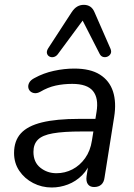

<svg xmlns="http://www.w3.org/2000/svg" viewBox="-20 -786 570 814"><path d="M199.4 8.9Q157 8.9 120.5 -10Q84.1 -28.9 61.8 -61.8Q39.6 -94.8 39.6 -137.3Q39.6 -188.8 68.3 -220.5Q97.1 -252.2 158.1 -267.1Q219.1 -282 314.6 -282H395.1L386.8 -228.6H325.9Q248.9 -228.6 204.3 -220.7Q159.8 -212.9 140.8 -193.9Q121.8 -174.9 121.8 -142.1Q121.8 -98.1 151.2 -74.9Q180.5 -51.6 219.3 -51.6Q255.5 -51.6 287.1 -68Q318.7 -84.4 340.9 -115.5Q363.1 -146.6 369.7 -190.1L389.3 -311.7Q398.8 -369.8 374.2 -400.1Q349.6 -430.4 286.2 -430.4Q249.5 -430.4 216.1 -423.2Q182.7 -415.9 150.2 -396.6Q137.1 -389.7 126 -391.1Q115 -392.5 107.9 -399.5Q100.8 -406.6 99.8 -416.6Q98.8 -426.6 104.8 -436.9Q110.9 -447.2 126 -455Q164.3 -476.2 208.5 -485.7Q252.6 -495.3 294.8 -495.3Q363.2 -495.3 403.6 -469.7Q444.1 -444.2 459.1 -398.2Q474 -352.1 464 -290.3L423.2 -33.3Q420.8 -13.5 409.4 -3.3Q398 6.9 379 6.9Q361.1 6.9 352.6 -5Q344.1 -16.9 347 -38.7L359.7 -119.8L368.3 -110.4Q354.8 -69.8 328.2 -43.2Q301.7 -16.7 268 -3.9Q234.4 8.9 199.4 8.9ZM448.2 -580Q453.5 -567.8 449.4 -559Q445.2 -550.3 436.2 -546.2Q427.1 -542.1 417.6 -544.5Q408.1 -547 402.7 -557.2L330.4 -698.7L224.8 -555.8Q217.5 -546.5 207.4 -544.2Q197.4 -542 189.4 -546.4Q181.3 -550.8 179.1 -560Q176.9 -569.3 184.2 -581.1L283.6 -733.9Q294.4 -750.5 307.1 -758Q319.8 -765.5 335.3 -765.5Q350.9 -765.5 362.4 -758Q373.8 -750.5 380.6 -734.4Z"/></svg>

Font: Nunito ExtraLight
Style: Italic
Weight: 200
Italic angle: -9°
Designer: Vernon Adams
Foundry: Vernon Adams
Version: Version 3.602